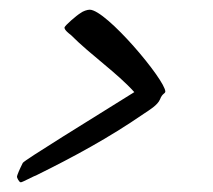

<svg xmlns="http://www.w3.org/2000/svg" viewBox="-20 -467 440 396"><path d="M113 -410C113 -405 122 -398 126 -395C169 -352 221 -317 257 -277C169 -222 29 -136 27 -131C21 -119 15 -106 15 -102C15 -101 19 -91 23 -91C26 -91 50 -104 56 -106C131 -143 205 -183 276 -232C288 -240 305 -250 310 -262C315 -275 320 -273 321 -278C321 -302 199 -447 165 -447C160 -447 151 -444 146 -440C139 -436 113 -414 113 -410Z"/></svg>

Font: Mervale Script
Style: Regular
Weight: 400
Designer: Astigmatic (AOETI)
Foundry: Astigmatic (AOETI)
Version: Version 1.000